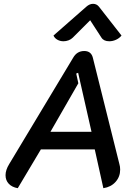

<svg xmlns="http://www.w3.org/2000/svg" viewBox="-20 -976 722 1005"><path d="M9 -59Q9 -86 28 -117L363 -674Q383 -709 421 -709Q457 -709 466 -674L605 -117Q609 -104 609 -88Q609 -51 585 -24Q561 3 521 9L476 -194H194L73 9Q43 4 26 -14Q9 -32 9 -59ZM459 -286 389 -595 379 -591 390 -540 244 -286ZM312 -760Q295 -760 280.5 -768Q266 -776 260 -790L432 -941Q449 -956 467 -956Q486 -956 498 -941L616 -790Q605 -776 587.5 -768Q570 -760 552 -760Q523 -760 511 -779L452 -870L361 -779Q352 -770 339 -765Q326 -760 312 -760Z"/></svg>

Font: K2D Medium
Style: Italic
Weight: 500
Italic angle: -10°
Designer: Katatrad Aksorn Co.,Ltd.
Foundry: Cadson Demak Co.,Ltd.
Version: Version 1.000; ttfautohint (v1.6)